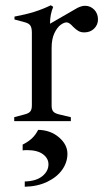

<svg xmlns="http://www.w3.org/2000/svg" viewBox="-20 -460 402 729"><path d="M352 -386Q352 -366 337.5 -351.5Q323 -337 300 -337Q287 -337 277.5 -342.5Q268 -348 258 -358Q243 -375 233 -375Q223 -375 210 -365.5Q197 -356 186.5 -334Q176 -312 176 -278V-59Q176 -45 181.5 -37.5Q187 -30 203 -26L249 -15V0H34V-15L75 -26Q90 -30 95.5 -37.5Q101 -45 101 -60V-335Q101 -354 95.5 -362.5Q90 -371 76 -375L35 -386V-397Q78 -405 110 -415Q142 -425 173 -440L182 -434Q170 -405 170 -372V-370L274 -430Q290 -438 303 -438Q323 -438 337.5 -423.5Q352 -409 352 -386ZM74 229Q117 228 140.5 209Q164 190 164 164Q164 141 143 125.5Q122 110 83 110Q72 110 66 111V89Q86 79 100 66.5Q114 54 125 33Q172 34 204 61.5Q236 89 236 124Q236 156 216.5 184Q197 212 160 230Q123 248 74 249Z"/></svg>

Font: Ibarra Real Nova
Style: Regular
Weight: 400
Designer: Jose Maria Ribagorda & Octavio Pardo
Foundry: Jose Maria Ribagorda
Version: Version 1.014